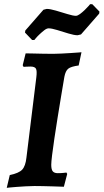

<svg xmlns="http://www.w3.org/2000/svg" viewBox="-20 -902 502 931"><path d="M292.2 -529.8Q285 -487.5 276.4 -435.8Q267.7 -384 259.2 -330.7Q250.6 -277.3 243.6 -229.9Q236.5 -182.6 232.5 -149.1Q228.5 -115.6 228.5 -103Q228.5 -79.4 236.2 -70.8Q243.8 -62.3 260.1 -62.3Q276.2 -62.3 289.2 -63.8Q302.1 -65.3 302.1 -65.3L305.9 -58.6L289.7 3.5Q289.7 3.5 274 3Q258.3 2.5 234.9 1.7Q211.6 1 187.6 0.5Q163.6 0 147.5 0Q127.3 0 103.7 1.5Q80.2 3.1 59.6 4.4Q39.1 5.7 25.9 7.3Q12.7 8.8 12.7 8.8L27.4 -53.1Q71.1 -62.1 87.4 -79.2Q103.6 -96.3 108.2 -137.8L156.1 -526.7Q160.1 -558.2 154.4 -568.8Q148.7 -579.3 127.6 -579.3Q118.9 -579.3 106.6 -578.6Q94.2 -577.8 94.2 -577.8Q93.3 -580.1 92.2 -581.8Q91 -583.4 90.1 -585.7L104.3 -643.2Q116.4 -643.2 139.3 -642.6Q162.2 -642.1 189.1 -641.5Q215.9 -641 238 -641Q254.1 -641 277.2 -642.2Q300.3 -643.5 322.6 -644.8Q345 -646.2 360 -647.4Q375.1 -648.7 375.1 -648.7L361.5 -584.5Q324.2 -579.5 310.9 -568.9Q297.7 -558.3 292.2 -529.8ZM135.5 -708.2 101.2 -744.1 102.7 -754.1 190.7 -854.8 206.6 -858.8Q223.1 -858.8 251.3 -850.5Q279.4 -842.3 306.9 -833.8Q334.4 -825.3 347.9 -825.3Q356.1 -825.3 367.9 -834Q379.6 -842.7 390.8 -853.5Q402 -864.2 409.5 -872.9Q416.9 -881.7 416.9 -881.7H427.4L462.3 -845.8L460.9 -835.9L372.8 -735.1L356.3 -731.1Q339.8 -731.1 311.9 -739.6Q284.1 -748.1 257.2 -756.4Q230.3 -764.6 215.9 -764.6Q206.9 -764.6 195.4 -755.9Q184 -747.2 172.6 -736.4Q161.1 -725.7 153.9 -717Q146.6 -708.2 146.6 -708.2Z"/></svg>

Font: Alegreya
Style: Italic
Weight: 400
Italic angle: -7°
Designer: Juan Pablo del Peral
Foundry: Huerta Tipografica
Version: Version 2.009